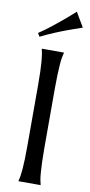

<svg xmlns="http://www.w3.org/2000/svg" viewBox="-101 -960 467 999"><g transform="rotate(10 132.5 -460.5)"><path d="M74.2 -2Q77.1 -12.2 79.6 -27.3Q82 -42.5 84 -64.9Q85.9 -87.4 86.9 -118.4Q87.9 -149.4 87.9 -190.9V-508.8Q87.9 -550.3 86.9 -581.3Q85.9 -612.3 84 -635Q82 -657.7 79.6 -672.9Q77.1 -688 74.2 -698.2V-700.2H190.9V-698.2Q188 -688 185.3 -672.9Q182.6 -657.7 180.9 -635Q179.2 -612.3 178 -581.3Q176.8 -550.3 176.8 -508.8V-190.9Q176.8 -149.4 178 -118.4Q179.2 -87.4 180.9 -64.9Q182.6 -42.5 185.3 -27.3Q188 -12.2 190.9 -2V0H74.2ZM265.1 -845.2Q229 -833 191.9 -819.3Q175.8 -813.5 158.2 -806.6Q140.6 -799.8 122.6 -792Q104.5 -784.2 86.2 -776.1Q67.9 -768.1 51.3 -759.3L40.5 -777.3Q72.3 -798.3 103.8 -823.2Q135.3 -848.1 161.6 -870.1Q191.9 -895.5 220.2 -921.4Z"/></g></svg>

Font: Marcellus SC
Style: Regular
Weight: 400
Designer: Astigmatic (AOETI)
Foundry: Astigmatic (AOETI)
Version: Version 1.001